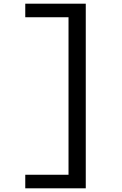

<svg xmlns="http://www.w3.org/2000/svg" viewBox="-20 -821 660 1041"><path d="M445 200V-801H117V-727.5H351.5V126.5H117V200Z"/></svg>

Font: Monaspace Neon
Style: Regular
Weight: 400
Designer: Riley Cran & the Lettermatic Team
Foundry: Lettermatic
Version: Version 1.200 (Monaspace Neon)